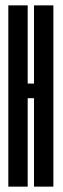

<svg xmlns="http://www.w3.org/2000/svg" viewBox="-20 -695 234 715"><path d="M11 0V-675H83.1V-383.8H106.6V-675H178.8V0H106.6V-329.3H83.1V0Z"/></svg>

Font: Anybody UltraCondensed Thin
Style: Regular
Weight: 100
Width: 1
Designer: Tyler Finck
Foundry: Etcetera Type Company
Version: Version 1.110